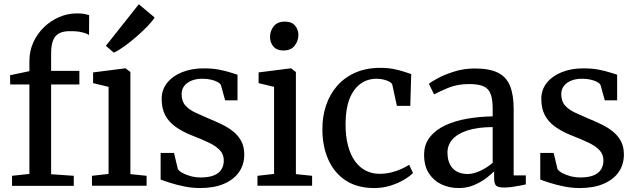

<svg xmlns="http://www.w3.org/2000/svg" viewBox="-20 -894 3062 924"><path d="M38 0.5V-48L121.5 -57V-487.5H29L28.5 -532L121.5 -551.5V-600.5Q121.5 -649 140.5 -690.5Q159.5 -732 191.8 -763.2Q224 -794.5 265 -812Q306 -829.5 350 -829.5Q374 -829.5 387.2 -826.8Q400.5 -824 409 -821L408.5 -725Q399.5 -732.5 375.2 -738.5Q351 -744.5 318 -744Q286 -744.5 265.8 -734.2Q245.5 -724 235.8 -700.5Q226 -677 226 -636.5V-553H362V-487.5H226V-55.5L335 -48V0.5Z M422.5 0V-48L502.5 -57V-476L428 -494V-545.5L581.5 -565H584.5L607.5 -547.5V-56L685.5 -48V0ZM527 -641 489.5 -673.5 648 -873.5 724 -810Q713.5 -792 689.2 -767Q665 -742 635 -716Q605 -690 576.5 -669.8Q548 -649.5 528.5 -641Z M942.5 11Q905.5 11 868 3.5Q830.5 -4 800 -13.8Q769.5 -23.5 753 -30V-158H817.5L836 -80Q842 -70.5 859 -61.2Q876 -52 898.8 -46Q921.5 -40 946 -40Q985.5 -40 1010 -50.2Q1034.5 -60.5 1045.8 -79Q1057 -97.5 1057 -122Q1057 -150.5 1039 -170.2Q1021 -190 987.2 -206.5Q953.5 -223 905.5 -241.5Q857 -260.5 824 -284.5Q791 -308.5 774.5 -340.8Q758 -373 758 -418Q758 -462.5 784.5 -495.5Q811 -528.5 856.8 -546.8Q902.5 -565 959.5 -565Q1002.5 -565 1034.5 -558.8Q1066.5 -552.5 1088.8 -545.2Q1111 -538 1123 -534.5V-411H1063.5L1043 -485Q1038.5 -493.5 1025.5 -500.2Q1012.5 -507 994.2 -511Q976 -515 956 -515Q925.5 -515.5 902.5 -506.2Q879.5 -497 866.8 -480.5Q854 -464 854 -441Q854 -406.5 872.5 -386Q891 -365.5 920.8 -351.8Q950.5 -338 983.5 -324Q1016 -310.5 1046.8 -295.8Q1077.5 -281 1102 -261.5Q1126.5 -242 1141 -215Q1155.5 -188 1155.5 -150.5Q1155.5 -102 1130.2 -65.8Q1105 -29.5 1057.2 -9.2Q1009.5 11 942.5 11Z M1219 0V-48L1299 -57V-476L1224.5 -494V-545.5L1378 -565H1381L1404 -547.5V-56L1482 -48V0ZM1343.5 -651Q1312 -651 1295.8 -670.2Q1279.5 -689.5 1279.5 -716Q1279.5 -745 1297.2 -767.5Q1315 -790 1351 -790H1352Q1383 -790 1399.5 -771.2Q1416 -752.5 1416 -726Q1416 -697 1398 -674Q1380 -651 1344.5 -651Z M1782 11Q1698.5 11 1643 -26Q1587.5 -63 1559.5 -127Q1531.5 -191 1531.5 -270.5Q1531 -332.5 1549 -386.2Q1567 -440 1602.5 -480.8Q1638 -521.5 1690.2 -544.5Q1742.5 -567.5 1810.5 -567.5Q1844.5 -567.5 1873.2 -562Q1902 -556.5 1923.8 -549.2Q1945.5 -542 1959 -537.5L1954.5 -384.5H1890L1868 -486Q1866 -494 1854.5 -500.5Q1843 -507 1826.5 -511Q1810 -515 1792.5 -515Q1748 -515 1714.5 -490.5Q1681 -466 1662.2 -418.5Q1643.5 -371 1643 -300.5Q1642.5 -239 1654.8 -193.2Q1667 -147.5 1689 -117.5Q1711 -87.5 1741 -72.5Q1771 -57.5 1806 -57.5Q1836 -57.5 1863 -64.2Q1890 -71 1912 -81Q1934 -91 1949 -101L1967.5 -61.5Q1951 -44.5 1922.2 -27.8Q1893.5 -11 1857 0Q1820.5 11 1782 11Z M2187.5 11Q2143 11 2105.2 -6.5Q2067.5 -24 2044.2 -59.5Q2021 -95 2021 -149Q2021 -199 2048.5 -234Q2076 -269 2122.8 -290.8Q2169.5 -312.5 2228.5 -322.8Q2287.5 -333 2351 -334V-370.5Q2351 -415 2341.5 -441Q2332 -467 2307.8 -478.2Q2283.5 -489.5 2238.5 -489.5Q2180.5 -489.5 2137 -471.2Q2093.5 -453 2069 -440L2044 -490.5Q2054.5 -500 2087.5 -517.8Q2120.5 -535.5 2167 -550Q2213.5 -564.5 2265 -564.5Q2334.5 -564.5 2375.5 -544.5Q2416.5 -524.5 2434.2 -481.2Q2452 -438 2452 -369V-50H2510.5V-6.5Q2499.5 -4 2481.5 -0.5Q2463.5 3 2443.5 5.8Q2423.5 8.5 2406.5 8.5Q2380 8.5 2369 0.5Q2358 -7.5 2358 -37V-69.5Q2346 -57 2321.5 -38Q2297 -19 2263 -4Q2229 11 2187.5 11ZM2230.5 -56.5Q2258 -56.5 2291.8 -72.2Q2325.5 -88 2351 -110.5V-282.5Q2277 -282 2228.8 -266Q2180.5 -250 2157 -222.8Q2133.5 -195.5 2133.5 -160.5Q2133.5 -124 2146.2 -101Q2159 -78 2181 -67.2Q2203 -56.5 2230.5 -56.5Z M2769.5 11Q2732.5 11 2695 3.5Q2657.5 -4 2627 -13.8Q2596.5 -23.5 2580 -30V-158H2644.5L2663 -80Q2669 -70.5 2686 -61.2Q2703 -52 2725.8 -46Q2748.5 -40 2773 -40Q2812.5 -40 2837 -50.2Q2861.5 -60.5 2872.8 -79Q2884 -97.5 2884 -122Q2884 -150.5 2866 -170.2Q2848 -190 2814.2 -206.5Q2780.5 -223 2732.5 -241.5Q2684 -260.5 2651 -284.5Q2618 -308.5 2601.5 -340.8Q2585 -373 2585 -418Q2585 -462.5 2611.5 -495.5Q2638 -528.5 2683.8 -546.8Q2729.5 -565 2786.5 -565Q2829.5 -565 2861.5 -558.8Q2893.5 -552.5 2915.8 -545.2Q2938 -538 2950 -534.5V-411H2890.5L2870 -485Q2865.5 -493.5 2852.5 -500.2Q2839.5 -507 2821.2 -511Q2803 -515 2783 -515Q2752.5 -515.5 2729.5 -506.2Q2706.5 -497 2693.8 -480.5Q2681 -464 2681 -441Q2681 -406.5 2699.5 -386Q2718 -365.5 2747.8 -351.8Q2777.5 -338 2810.5 -324Q2843 -310.5 2873.8 -295.8Q2904.5 -281 2929 -261.5Q2953.5 -242 2968 -215Q2982.5 -188 2982.5 -150.5Q2982.5 -102 2957.2 -65.8Q2932 -29.5 2884.2 -9.2Q2836.5 11 2769.5 11Z"/></svg>

Font: Merriweather 24pt
Style: Regular
Weight: 400
Designer: Eben Sorkin
Foundry: Eben Sorkin
Version: Version 2.100